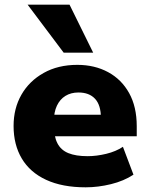

<svg xmlns="http://www.w3.org/2000/svg" viewBox="-20 -789 638 820"><path d="M346 11Q246 11 177 -21Q108 -53 73 -112Q38 -171 38 -251Q38 -326 71.5 -384.5Q105 -443 166.5 -477.5Q228 -512 310 -512Q384 -512 441.5 -481Q499 -450 531.5 -391.5Q564 -333 564 -250V-207H189V-299H423L411 -285Q411 -340 386 -367Q361 -394 315 -394Q283 -394 259.5 -379.5Q236 -365 223 -337.5Q210 -310 210 -270V-255Q210 -207 225 -177.5Q240 -148 272 -135Q304 -122 354 -122Q392 -122 433.5 -132Q475 -142 505 -162L550 -43Q509 -16 454 -2.5Q399 11 346 11ZM252 -564 98 -769H277L378 -564Z"/></svg>

Font: Nunito Sans 9pt Black
Style: Regular
Weight: 900
Version: Version 3.101;gftools[0.9.27]